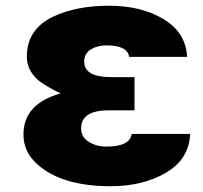

<svg xmlns="http://www.w3.org/2000/svg" viewBox="-20 -599 706 667"><path d="M61.5 -131.8Q61.5 -238.3 190.4 -274.4Q138.7 -299.8 115.2 -318.4Q73.2 -353.5 73.2 -402.3Q73.2 -497.1 164.1 -541Q245.1 -579.1 358.4 -579.1Q471.7 -579.1 548.8 -532.2Q626 -485.4 629.9 -401.4H428.7Q422.9 -441.4 349.6 -441.4Q318.4 -441.4 295.4 -427.2Q272.5 -413.1 272.5 -384.8Q272.5 -331.1 366.2 -331.1H447.3V-215.8H358.4Q261.7 -215.8 261.7 -153.3Q261.7 -123 288.1 -106.4Q314.5 -89.8 349.6 -89.8Q431.6 -89.8 437.5 -133.8H640.6Q636.7 -45.9 556.6 1Q476.6 47.9 364.3 47.9Q192.4 47.9 107.4 -30.3Q61.5 -72.3 61.5 -131.8Z"/></svg>

Font: GenEi M Gothic v2 Black
Style: Regular
Weight: 900
Version: Version 2.0